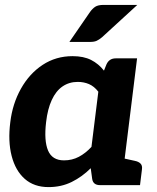

<svg xmlns="http://www.w3.org/2000/svg" viewBox="-20 -755 642 783"><path d="M178 8Q119 8 81 -25.5Q43 -59 27.5 -119Q12 -179 22 -257Q31 -332 65.5 -393.5Q100 -455 154 -490.5Q208 -526 276 -526Q321 -526 351.5 -510.5Q382 -495 404 -467L414 -492Q425 -517 452 -517H539L475 0H388Q360 0 356 -25L350 -69Q315 -34 272.5 -13Q230 8 178 8ZM241 -101Q274 -101 301.5 -115.5Q329 -130 353 -156L381 -381Q364 -403 343 -412Q322 -421 297 -421Q262 -421 235 -402.5Q208 -384 191 -347Q174 -310 168 -257Q159 -181 176 -141Q193 -101 241 -101ZM453 0 480 -110 530 -99Q545 -96 553 -88Q561 -80 559 -65L551 0ZM403 -735H540L396 -603Q384 -593 374 -588.5Q364 -584 347 -584H263L347 -706Q357 -720 368.5 -727.5Q380 -735 403 -735Z"/></svg>

Font: Aleo ExtraBold
Style: Italic
Weight: 800
Italic angle: -7°
Designer: Alessio Laiso
Foundry: Alessio Laiso
Version: Version 2.001;gftools[0.9.29]